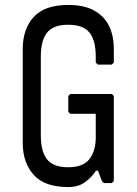

<svg xmlns="http://www.w3.org/2000/svg" viewBox="-20 -740 552 776"><path d="M256 16Q160 16 116 -33.5Q72 -83 72 -161V-543Q72 -622 116 -671Q160 -720 256 -720Q320 -720 360.5 -697.5Q401 -675 420.5 -635.5Q440 -596 440 -543V-487L432 -479H375L367 -487V-511Q367 -577 341.5 -608.5Q316 -640 256 -640Q196 -640 170.5 -608.5Q145 -577 145 -511V-193Q145 -127 170.5 -95.5Q196 -64 256 -64Q316 -64 341.5 -97Q367 -130 367 -185V-280H264L256 -288V-352L264 -360H432L440 -352V-8L432 0H400L392 -8L376 -50H368Q351 -24 324 -4Q297 16 256 16Z"/></svg>

Font: Hasubi Mono
Style: Regular
Weight: 400
Designer: Eli Heuer
Foundry: Eli Heuer
Version: Version 1.000